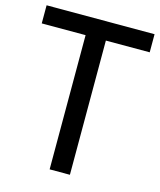

<svg xmlns="http://www.w3.org/2000/svg" viewBox="-111 -820 752 901"><g transform="rotate(15 265.0 -370.0)"><path d="M216 0V-652H3V-740H527.5V-652H314.5V0Z"/></g></svg>

Font: Encode Sans Condensed Condensed Medium
Style: Regular
Weight: 500
Width: 3
Designer: Multiple Designers
Foundry: Impallari Type
Version: Version 3.000; ttfautohint (v1.8.3) -l 8 -r 50 -G 200 -x 14 